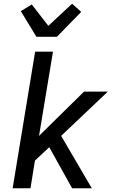

<svg xmlns="http://www.w3.org/2000/svg" viewBox="-20 -1013 640 1033"><path d="M368 0 245 -221 168 -149 144 0H48L169 -735H265L190 -282L432 -520H560L309 -282L474 0ZM176 -815 92 -953 151 -989 240 -874 368 -993 417 -949 286 -815Z"/></svg>

Font: Iosevka Md Ex Obl
Style: Regular
Weight: 500
Width: 7
Italic angle: -9°
Monospace: yes
Designer: Belleve Invis
Foundry: Belleve Invis
Version: Version 32.5.0; ttfautohint (v1.8.4)